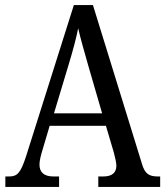

<svg xmlns="http://www.w3.org/2000/svg" viewBox="-20 -734 649 754"><path d="M1 0H212V-41H190C152 -41 135 -58 135 -88C135 -103 141 -126 146 -142L175 -240H396L427 -135C432 -116 437 -95 437 -83C437 -56 420 -41 386 -41H366V0H609V-41H600C565 -41 549 -52 538 -89L345 -714H270L82 -119C61 -55 48 -41 16 -41H1ZM192 -289 251 -485C267 -538 279 -583 287 -623C296 -583 310 -535 327 -475L381 -289Z"/></svg>

Font: Noto Serif Myanmar Condensed
Style: Regular
Weight: 400
Width: 3
Designer: Ben Mitchell and the Monotype Design Team
Foundry: Monotype Imaging Inc.
Version: Version 2.106